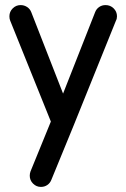

<svg xmlns="http://www.w3.org/2000/svg" viewBox="-20 -520 497 755"><path d="M436 -439 269 -25 182 187Q177 200 166 207.5Q155 215 141 215Q123 215 110 202Q97 189 97 171Q97 162 100 154L180 -42L20 -439Q17 -446 17 -456Q17 -474 30 -487Q43 -500 61 -500Q75 -500 86.5 -492.5Q98 -485 103 -472L228 -152L354 -472Q359 -485 370 -492.5Q381 -500 395 -500Q414 -500 427 -487Q440 -474 440 -456Q440 -446 436 -439Z"/></svg>

Font: Hanken
Style: Book
Weight: 400
Designer: Alfredo Marco Pradil
Foundry: Hanken Design Co.
Version: Version 2.06 2014